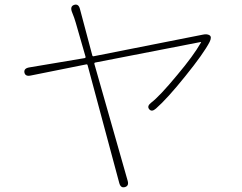

<svg xmlns="http://www.w3.org/2000/svg" viewBox="-20 -786 1040 826"><path d="M517 19Q499 24 493 1L357 -505Q356 -510 351 -509L112 -461Q89 -456 85 -474Q82 -492 106 -496L344 -536Q349 -537 348 -542L306 -688Q303 -699 299 -710L289 -736Q281 -759 299 -765Q318 -771 324 -747L377 -548Q378 -543 383 -544L853 -637Q871 -641 882 -634Q892 -627 882 -606Q857 -557 777 -458Q700 -362 651 -319Q633 -303 622 -316Q611 -329 630 -344Q667 -372 743 -464Q812 -546 844 -602Q847 -606 842 -605L390 -517Q385 -516 386 -511L529 -9Q536 14 517 19Z"/></svg>

Font: Resource Han Rounded JP ExtraLight
Style: Regular
Weight: 250
Designer: Cyano Hao (round all glyphs); Ryoko NISHIZUKA 西塚涼子 (kana, bopomofo & ideographs); Paul D. Hunt (Latin, Greek & Cyrillic)
Foundry: Cyano Hao
Version: 0.990